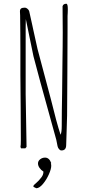

<svg xmlns="http://www.w3.org/2000/svg" viewBox="-20 -799 479 1034"><path d="M160.2 -496.1Q172.9 -442.9 283.2 -45.9L286.1 -31.2Q289.1 -14.6 290 -11.7Q292 -2.9 297.9 4.2Q303.7 11.2 311 11.2Q336.4 11.2 336.4 -18.1Q336.4 -37.6 338.9 -97.2Q341.3 -156.7 341.3 -175.8Q341.3 -254.9 342.8 -411.6L343.8 -648.9V-712.9L344.7 -729Q345.2 -737.3 345.2 -749.5Q345.2 -778.8 337.4 -778.8Q320.3 -778.8 316.9 -765.1L317.9 -624Q317.9 -581.1 317.4 -546.9L316.4 -469.2Q316.4 -398.4 314.5 -295.4Q312.5 -191.9 312.5 -121.1Q312.5 -86.4 306.2 -73.2Q284.7 -138.2 254.4 -263.2Q185.1 -522 182.1 -535.2Q173.8 -570.8 158.7 -641.1L153.8 -664.1Q139.6 -728.5 137.2 -738.8Q135.3 -745.6 127.9 -751.7Q120.6 -757.8 114.3 -757.8Q100.1 -757.8 93.8 -753.4Q87.4 -749 87.4 -736.8Q87.4 -731 87.9 -726.6Q88.4 -721.7 88.4 -715.8L89.4 -621.6Q89.8 -579.6 89.8 -526.9V-396Q89.8 -337.9 91.3 -222.2L92.3 -47.9Q92.3 -15.1 90.3 -7.8L93.3 0H116.2L123 -7.8Q123 -45.4 120.6 -150.4Q118.2 -255.4 118.2 -293V-654.8Q118.2 -683.6 119.1 -696.3Q154.8 -519.5 160.2 -496.1ZM211.9 190.9Q230.5 168.5 243.2 139.9Q255.9 111.3 255.9 94.2Q255.9 85.4 253.9 82L255.9 79.1Q245.1 49.8 222.7 49.8Q208 49.8 196.3 58.8Q184.6 67.9 184.6 81.1Q184.6 93.3 192.9 105.2Q201.2 117.2 213.9 125Q213.9 134.3 210.9 142.1Q207 153.3 189.5 172.4Q183.1 178.7 174.8 186.5Q166.5 194.3 161.6 198.2L159.7 207L175.8 214.8Q192.4 214.4 211.9 190.9Z"/></svg>

Font: Amatica SC
Style: Regular
Weight: 400
Designer: Vernon Adams, Ben Nathan
Foundry: newtypography
Version: Version 2.001